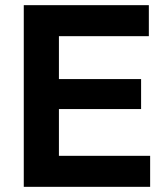

<svg xmlns="http://www.w3.org/2000/svg" viewBox="-20 -723 642 743"><path d="M72 0H561V-120H208V-301H526V-417H208V-583H556V-703H72Z"/></svg>

Font: MV Cash SemiBold
Style: Regular
Weight: 600
Designer: Rodrigo Fuenzalida
Foundry: fragTYPE
Version: Version 1.100;Glyphs 3.1.2 (3151)